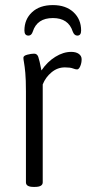

<svg xmlns="http://www.w3.org/2000/svg" viewBox="-20 -733 341 755"><path d="M112 2Q82 2 82 -16V-373Q82 -420 79.5 -446.5Q77 -473 74.5 -486.5Q72 -500 72 -506Q72 -514 87.5 -518Q103 -522 114 -522Q126 -522 130.5 -509.5Q135 -497 143 -456Q166 -490 197.5 -509.5Q229 -529 260 -529Q279 -529 290 -521Q301 -513 301 -500Q301 -485 295.5 -472.5Q290 -460 283 -460Q277 -460 266.5 -464Q256 -468 235 -468Q206 -468 182.5 -448.5Q159 -429 148 -401V-16Q148 2 117 2ZM188 -713Q239 -713 269 -685Q299 -657 299 -613Q299 -593 284 -593Q272 -593 266 -609Q249 -662 188 -662Q126 -662 109 -609Q104 -593 92 -593Q76 -593 76 -613Q76 -657 106 -685Q136 -713 188 -713Z"/></svg>

Font: Asap Condensed Light
Style: Regular
Weight: 300
Width: 3
Designer: Pablo Cosgaya
Foundry: Omnibus-Type
Version: Version 3.001; ttfautohint (v1.8.4.7-5d5b)